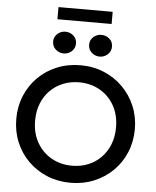

<svg xmlns="http://www.w3.org/2000/svg" viewBox="-67 -1118 966 1188"><g transform="rotate(5 416.0 -524.0)"><path d="M416 15Q337 15 269.8 -12.8Q202.5 -40.5 152.8 -90Q103 -139.5 75.2 -206Q47.5 -272.5 47.5 -350Q47.5 -428 75.2 -494.5Q103 -561 152.8 -610.5Q202.5 -660 269.8 -687.5Q337 -715 416 -715Q494.5 -715 561.5 -687Q628.5 -659 678.5 -609Q728.5 -559 756.2 -492.8Q784 -426.5 784 -350Q784 -272.5 756.2 -206Q728.5 -139.5 678.5 -90Q628.5 -40.5 561.5 -12.8Q494.5 15 416 15ZM416 -91Q469 -91 514.8 -109.2Q560.5 -127.5 594.5 -161.8Q628.5 -196 647.8 -243.8Q667 -291.5 667 -350Q667 -428.5 633.8 -486.8Q600.5 -545 543.5 -577Q486.5 -609 416 -609Q363 -609 317.2 -590.8Q271.5 -572.5 237.2 -538.5Q203 -504.5 183.8 -456.8Q164.5 -409 164.5 -350Q164.5 -271.5 198 -213.2Q231.5 -155 288.2 -123Q345 -91 416 -91ZM304.5 -778.5Q276 -778.5 254.5 -797.5Q233 -816.5 233 -846.5Q233 -866 243 -881.2Q253 -896.5 269.2 -905Q285.5 -913.5 304.5 -913.5Q332 -913.5 353.5 -895Q375 -876.5 375 -846.5Q375 -826.5 365.2 -811.2Q355.5 -796 339.2 -787.2Q323 -778.5 304.5 -778.5ZM527.5 -778.5Q499.5 -778.5 478 -797.5Q456.5 -816.5 456.5 -846.5Q456.5 -866 466.2 -881Q476 -896 492.2 -904.8Q508.5 -913.5 527.5 -913.5Q555.5 -913.5 577 -895Q598.5 -876.5 598.5 -846.5Q598.5 -826.5 588.5 -811.2Q578.5 -796 562.2 -787.2Q546 -778.5 527.5 -778.5ZM247.5 -986V-1061.5H584V-986Z"/></g></svg>

Font: Geologica Roman
Style: Regular
Weight: 400
Designer: Sindre Bremnes, Frode Helland
Foundry: Monokrom Skriftforlag AS
Version: Version 1.010;gftools[0.9.28]